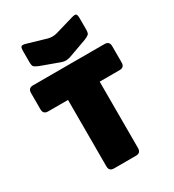

<svg xmlns="http://www.w3.org/2000/svg" viewBox="-228 -1103 1111 1229"><g transform="rotate(-30 328.0 -488.5)"><path d="M409 0H247Q211 0 211 -36V-527H64Q28 -527 28 -563V-684Q28 -720 64 -720H592Q628 -720 628 -684V-563Q628 -527 592 -527H445V-36Q445 0 409 0ZM359 -932 496 -972Q522 -980 529.5 -974Q537 -968 537 -941V-860Q537 -833 528.5 -825Q520 -817 496 -807L368 -761Q359 -757 348.5 -755Q338 -753 329 -752Q320 -752 312.5 -753Q305 -754 297 -757L160 -807Q135 -817 126.5 -825Q118 -833 118 -860V-941Q118 -968 126 -974Q134 -980 160 -972L297 -932Q328 -924 359 -932Z"/></g></svg>

Font: Bungee Spice
Style: Regular
Weight: 400
Designer: David Jonathan Ross
Foundry: David Jonathan Ross
Version: Version 2.000